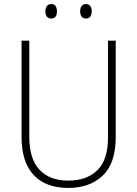

<svg xmlns="http://www.w3.org/2000/svg" viewBox="-20 -914 674 944"><path d="M549 -240Q549 -111 485 -50.5Q421 10 316 10Q205 10 145.5 -53.5Q86 -117 86 -241V-714H124V-243Q124 -132 174.5 -79Q225 -26 317 -26Q406 -26 458.5 -77Q511 -128 511 -237V-714H549ZM203 -858Q203 -873 210 -883.5Q217 -894 231 -894Q247 -894 253.5 -884Q260 -874 260 -858Q260 -842 253.5 -832.5Q247 -823 231 -823Q217 -823 210 -833Q203 -843 203 -858ZM374 -859Q374 -874 381 -884Q388 -894 402 -894Q417 -894 424 -884Q431 -874 431 -859Q431 -843 424.5 -833Q418 -823 402 -823Q388 -823 381 -833Q374 -843 374 -859Z"/></svg>

Font: Noto Sans Tamil SemiCondensed ExtraLight
Style: Regular
Weight: 200
Width: 4
Designer: Jelle Bosma - Monotype Design Team
Foundry: Monotype Imaging Inc.
Version: Version 2.004; ttfautohint (v1.8.4.7-5d5b)